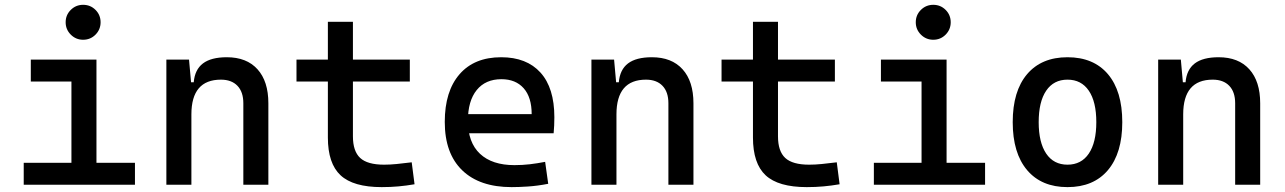

<svg xmlns="http://www.w3.org/2000/svg" viewBox="-20 -764 5313 794"><path d="M275.4 0V-488.3H378.9V0ZM78.1 0V-90.8H285.2V0ZM369.1 0V-90.8H538.1V0ZM107.4 -426.8V-517.6H378.9V-426.8ZM323.7 -599.6Q293.9 -599.6 272.7 -620.8Q251.5 -642.1 251.5 -671.9Q251.5 -702.1 272.7 -723.1Q293.9 -744.1 323.7 -744.1Q354 -744.1 375 -723.1Q396 -702.1 396 -671.9Q396 -642.1 375 -620.8Q354 -599.6 323.7 -599.6Z M986.3 0V-336.9Q986.3 -383.8 961.9 -409.2Q937.5 -434.6 893.6 -434.6Q771.5 -434.6 771.5 -291L741.2 -423.8H781.2Q785.6 -476.1 819.3 -501.7Q853 -527.3 918 -527.3Q1000 -527.3 1044.9 -477.5Q1089.8 -427.7 1089.8 -336.9V0ZM668 0V-517.6H761.7L771.5 -408.2V0Z M1558.6 9.8Q1440.9 9.8 1388.4 -39.1Q1335.9 -87.9 1335.9 -195.3V-283.2H1439.5V-200.2Q1439.5 -138.7 1469.5 -110.8Q1499.5 -83 1568.4 -83Q1592.8 -83 1620.1 -85.7Q1647.5 -88.4 1682.6 -92.8L1694.3 -2Q1660.2 3.9 1627.7 6.8Q1595.2 9.8 1558.6 9.8ZM1335.9 -244.1V-673.8H1439.5V-244.1ZM1206.1 -426.8V-517.6H1674.8V-426.8Z M2095.7 9.8Q1963.4 9.8 1891.4 -59.8Q1819.3 -129.4 1819.3 -259.8Q1819.3 -386.7 1880.4 -457Q1941.4 -527.3 2052.7 -527.3Q2157.7 -527.3 2215.1 -463.9Q2272.5 -400.4 2272.5 -279.3Q2272.5 -243.7 2269.5 -212.9H1906.2V-292H2178.7Q2178.7 -361.8 2145.5 -399.2Q2112.3 -436.5 2053.7 -436.5Q1987.8 -436.5 1951.4 -391.6Q1915 -346.7 1915 -264.6Q1915 -174.8 1965.1 -127.9Q2015.1 -81.1 2107.4 -81.1Q2139.6 -81.1 2170.9 -84.7Q2202.1 -88.4 2234.4 -94.7L2247.1 -3.9Q2201.2 4.9 2163.1 7.3Q2125 9.8 2095.7 9.8Z M2744.1 0V-336.9Q2744.1 -383.8 2719.7 -409.2Q2695.3 -434.6 2651.4 -434.6Q2529.3 -434.6 2529.3 -291L2499 -423.8H2539.1Q2543.5 -476.1 2577.1 -501.7Q2610.8 -527.3 2675.8 -527.3Q2757.8 -527.3 2802.7 -477.5Q2847.7 -427.7 2847.7 -336.9V0ZM2425.8 0V-517.6H2519.5L2529.3 -408.2V0Z M3316.4 9.8Q3198.7 9.8 3146.2 -39.1Q3093.8 -87.9 3093.8 -195.3V-283.2H3197.3V-200.2Q3197.3 -138.7 3227.3 -110.8Q3257.3 -83 3326.2 -83Q3350.6 -83 3377.9 -85.7Q3405.3 -88.4 3440.4 -92.8L3452.1 -2Q3418 3.9 3385.5 6.8Q3353 9.8 3316.4 9.8ZM3093.8 -244.1V-673.8H3197.3V-244.1ZM2963.9 -426.8V-517.6H3432.6V-426.8Z M3791 0V-488.3H3894.5V0ZM3593.8 0V-90.8H3800.8V0ZM3884.8 0V-90.8H4053.7V0ZM3623 -426.8V-517.6H3894.5V-426.8ZM3839.4 -599.6Q3809.6 -599.6 3788.3 -620.8Q3767.1 -642.1 3767.1 -671.9Q3767.1 -702.1 3788.3 -723.1Q3809.6 -744.1 3839.4 -744.1Q3869.6 -744.1 3890.6 -723.1Q3911.6 -702.1 3911.6 -671.9Q3911.6 -642.1 3890.6 -620.8Q3869.6 -599.6 3839.4 -599.6Z M4394.5 9.8Q4287.1 9.8 4227.5 -60.5Q4168 -130.9 4168 -258.8Q4168 -387.2 4227.5 -457.3Q4287.1 -527.3 4394.5 -527.3Q4502.4 -527.3 4561.8 -457.3Q4621.1 -387.2 4621.1 -258.8Q4621.1 -130.9 4561.8 -60.5Q4502.4 9.8 4394.5 9.8ZM4394.5 -83Q4451.7 -83 4482.7 -128.9Q4513.7 -174.8 4513.7 -258.8Q4513.7 -343.3 4482.7 -388.9Q4451.7 -434.6 4394.5 -434.6Q4337.4 -434.6 4306.4 -388.9Q4275.4 -343.3 4275.4 -258.8Q4275.4 -174.8 4306.4 -128.9Q4337.4 -83 4394.5 -83Z M5087.9 0V-336.9Q5087.9 -383.8 5063.5 -409.2Q5039.1 -434.6 4995.1 -434.6Q4873 -434.6 4873 -291L4842.8 -423.8H4882.8Q4887.2 -476.1 4920.9 -501.7Q4954.6 -527.3 5019.5 -527.3Q5101.6 -527.3 5146.5 -477.5Q5191.4 -427.7 5191.4 -336.9V0ZM4769.5 0V-517.6H4863.3L4873 -408.2V0Z"/></svg>

Font: Cascadia Code
Style: Regular
Weight: 400
Monospace: yes
Designer: Aaron Bell
Foundry: Saja Typeworks
Version: Version 2106.017